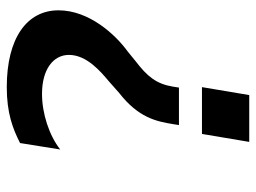

<svg xmlns="http://www.w3.org/2000/svg" viewBox="-117 -463 778 584"><g transform="rotate(90 272.0 -171.0)"><path d="M411.6 -540.1H269.2L245 -396.3H387.4ZM360.4 -326.3H246.4L243.6 -308.6C235.4 -257.5 212.4 -229.8 165.8 -194.2L136.7 -170.5C85.2 -133.2 11.4 -53.3 11.4 40.1C11.4 136.4 96.2 197.4 245 197.4C323.2 197.4 370.4 179.7 415.1 157L434.7 34.8C392.4 68.2 325.6 90.2 265.6 90.2C191.1 90.2 147 56.1 147 8.2C147 -46.9 200.3 -90.2 225.9 -111.9L262.8 -144.5C337.4 -202.8 349.1 -256 357.6 -308.6Z"/></g></svg>

Font: TID UI Semi Bold
Style: Italic
Weight: 600
Italic angle: -9.39999°
Designer: The TID Project Authors
Foundry: Bakken & Bæck
Version: Version 1.001;hotconv 1.0.109;makeotfexe 2.5.65596